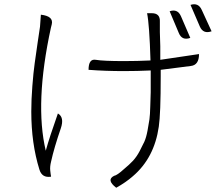

<svg xmlns="http://www.w3.org/2000/svg" viewBox="-20 -821 1040 902"><path d="M687 -537Q682 -704 671 -759H693Q733 -759 731 -719V-706V-670L733 -604V-540L915 -567Q915 -515 876 -511L735 -493V-463Q735 -286 726 -226Q705 -79 604 7Q571 36 526 61Q478 24 516 5Q530 3 564 -28Q587 -47 605 -66Q623 -86 636 -111Q649 -136 658 -155Q667 -175 673 -207Q679 -240 682 -260Q685 -281 686 -323L688 -388V-463V-490Q625 -487 562 -487Q474 -487 396 -493Q396 -546 430 -540Q465 -534 563 -534Q624 -534 687 -537ZM172 -752Q233 -745 223 -706L219 -690Q142 -336 195 -113Q212 -175 252 -288Q283 -270 266 -219Q234 -126 220 -62Q214 -38 216 -20Q217 -14 218 -3Q220 7 220 9Q177 16 165 -25Q127 -147 127 -297Q127 -353 132 -417Q137 -482 143 -524Q149 -566 157 -622Q166 -679 168 -696L172 -752ZM777 -768Q814 -781 830 -745L874 -643Q835 -629 820 -666L777 -768ZM875 -798Q912 -810 928 -774L974 -674Q935 -660 919 -696L875 -798Z"/></svg>

Font: Swei Half Moon CJK SC
Style: Light
Weight: 300
Version: Version 2.071